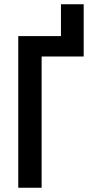

<svg xmlns="http://www.w3.org/2000/svg" viewBox="-20 -884 432 904"><path d="M374 -864H267V-714H66V0H176V-618H374Z"/></svg>

Font: Noto Sans Display Condensed Medium
Style: Regular
Weight: 500
Width: 3
Designer: Monotype Design Team
Foundry: Monotype Imaging Inc.
Version: Version 1.900